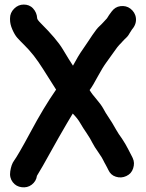

<svg xmlns="http://www.w3.org/2000/svg" viewBox="-20 -737 640 842"><path d="M42 -699C30 -687 24 -673 24 -657V-651C24 -638 27 -624 34 -608C41 -592 48 -580 56 -571C64 -562 74 -552 87 -539C100 -526 114 -511 128 -493C142 -475 155 -456 169 -434C183 -412 202 -382 226 -344C189 -291 152 -229 114 -158C76 -87 51 -45 42 -33C33 -21 28 -5 25 14C22 33 26 49 36 62C46 75 59 82 75 84C91 86 106 83 119 73C132 63 140 50 142 34L168 -10C225 -113 261 -175 274 -197C286 -217 294 -231 299 -239C313 -225 324 -211 332 -197C340 -183 349 -169 360 -153C371 -137 379 -123 385 -111C391 -99 400 -85 412 -68C424 -51 431 -39 434 -32C437 -25 440 -21 442 -17C444 -13 447 -8 450 -2L455 8C462 23 472 33 488 38C504 43 519 42 534 35C549 28 559 17 564 1C569 -15 569 -29 562 -44L557 -54C551 -65 546 -75 542 -83C538 -91 534 -98 530 -105C526 -112 521 -120 515 -129C509 -138 504 -144 501 -149C498 -154 494 -160 490 -167C486 -174 480 -185 472 -198C464 -211 457 -222 452 -229C447 -236 441 -246 434 -259C427 -272 416 -287 403 -302C390 -317 380 -330 373 -342C383 -355 395 -376 409 -402C423 -428 436 -449 447 -464C458 -479 469 -494 480 -510C491 -526 499 -536 503 -540C507 -544 513 -550 518 -556C523 -562 530 -568 536 -574C542 -580 546 -587 550 -594C554 -601 557 -605 559 -608C573 -624 578 -641 576 -658C574 -675 565 -689 552 -699C539 -709 524 -712 508 -710C492 -708 480 -700 470 -687C460 -674 454 -665 452 -661C450 -657 447 -654 444 -651C441 -648 437 -643 432 -638C427 -633 422 -627 415 -621C408 -615 398 -602 385 -583C372 -564 359 -543 344 -522C329 -501 315 -477 300 -449C290 -464 275 -488 256 -520C237 -552 204 -590 159 -635C148 -646 143 -653 143 -657C142 -674 136 -688 125 -700C114 -712 100 -717 84 -717C68 -717 54 -711 42 -699Z"/></svg>

Font: AppleStorm
Style: Xbd
Weight: 800
Foundry: Cannot Into Space Fonts
Version: Version 1.01